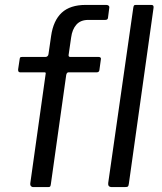

<svg xmlns="http://www.w3.org/2000/svg" viewBox="-20 -762 658 782"><path d="M382.2 -530Q387.2 -530 389.6 -527.3Q392.1 -524.6 390.8 -520L384.8 -476.1Q383.2 -467.5 374.6 -467.5H259.2Q252 -467.5 249.7 -456.7L187.1 -11.7Q186.1 -4.3 184 -2.1Q182 0 175.9 0H114.4Q109.3 0 105.8 -4.4Q102.3 -8.8 103.3 -15.1L165.9 -460.9Q167.9 -467.5 161.1 -467.5H61.7Q56.8 -467.5 55.1 -471Q53.5 -474.5 53.8 -479.4L60.2 -522Q60.8 -526.6 62.5 -528.3Q64.2 -530 69.9 -530H165Q170.1 -530 173.7 -533.4Q177.3 -536.8 177.6 -542.4L188.2 -615.7Q197.2 -678.5 231.5 -710.3Q265.8 -742 329.3 -742H412.6Q418.7 -742 422.4 -738.9Q426.2 -735.8 425 -729.6L419.8 -689.1Q418.8 -680.9 408.7 -680.9H339.7Q308.2 -680.9 291.2 -661.7Q274.1 -642.5 269.7 -609.2L259.4 -537.9Q258.4 -530 266.9 -530H382.2ZM504.9 -14.3Q503.7 -4.8 500.8 -2.4Q497.9 0 487.4 0H436.1Q426.9 0 423.3 -4.3Q419.7 -8.6 420.7 -16.5L522.9 -730.8Q524.2 -738.2 526.1 -740.1Q528 -742 534.1 -742H596Q608.1 -742 605.1 -728Z"/></svg>

Font: Libre Franklin Thin
Style: Italic
Weight: 100
Italic angle: -8°
Designer: Pablo Impallari, Rodrigo Fuenzalida, Nhung Nguyen
Foundry: Impallari Type
Version: Version 3.000